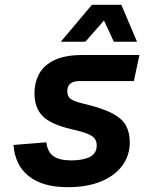

<svg xmlns="http://www.w3.org/2000/svg" viewBox="-20 -764 640 796"><path d="M260 12Q157 12 99.5 -33.5Q42 -79 36 -163L172 -174Q177 -134 201.5 -116.5Q226 -99 276 -99Q324 -99 352.5 -113.5Q381 -128 381 -161Q381 -178 372.5 -189.5Q364 -201 341 -210Q318 -219 274 -229Q192 -248 157.5 -282Q123 -316 123 -377Q123 -422 142.5 -458Q162 -494 206 -515Q250 -536 324 -536H558L535 -428H310Q259 -428 259 -386Q259 -364 273.5 -353.5Q288 -343 331 -333Q406 -315 446.5 -293.5Q487 -272 502.5 -243Q518 -214 518 -174Q518 -120 487.5 -78Q457 -36 399.5 -12Q342 12 260 12ZM232 -591 361 -744H483L548 -591H452L411 -679L334 -591Z"/></svg>

Font: Geist Mono
Style: Bold Italic
Weight: 700
Italic angle: -12°
Monospace: yes
Designer: Basement.studio, Andrés Briganti, Mateo Zaragoza
Foundry: Basement.studio, Vercel, Andrés Briganti, Guido Ferreyra, Mateo Zaragoza
Version: Version 1.500; ttfautohint (v1.8.4.7-5d5b)